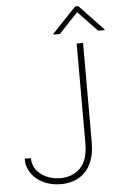

<svg xmlns="http://www.w3.org/2000/svg" viewBox="-60 -940 631 992"><g transform="rotate(-5 255.0 -444.0)"><path d="M392.6 -707V-190.4Q392.1 -122.1 368.7 -77.1Q345.2 -32.2 305.4 -11.2Q265.6 9.8 215.8 9.8Q166 9.8 125.7 -9.3Q85.4 -28.3 62.5 -62Q39.6 -95.7 40 -137.7H72.3Q71.8 -104.5 90.6 -78.1Q109.4 -51.8 142.6 -36.6Q175.8 -21.5 215.8 -21.5Q279.3 -21.5 319.3 -62Q359.4 -102.5 359.4 -190.4V-707ZM376 -868.2 277.3 -763.7H243.2V-766.6L368.2 -898.4H384.8L509.8 -766.6V-763.7H475.6Z"/></g></svg>

Font: Pretendard JP Thin
Style: Regular
Weight: 100
Designer: Base glyphs from Inter by Rasmus Andersson; Hangeul glyphs from Noto Sans CJK(Source Han Sans) by Jang Soo-young and Kan
Foundry: Kil Hyung-jin
Version: Version 1.309